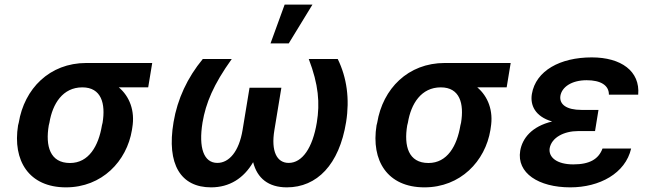

<svg xmlns="http://www.w3.org/2000/svg" viewBox="-20 -801 2810 831"><path d="M61.1 -269.9 58.2 -258.5C33.7 -105.8 105.1 9.9 265.6 9.9C421.2 9.9 528.8 -103 551.1 -238.6L552.6 -248.6C565 -321.7 540.5 -383.9 494.3 -422.9H621.4L638.8 -528.4H353.7C194.2 -528.4 85.2 -416.9 61.1 -269.9ZM191.1 -258.5 193.9 -269.9C207.4 -352.3 251.8 -422.9 336.3 -422.9C419 -422.9 437.5 -352.3 424 -269.9L421.2 -258.5C406.6 -169.4 364.3 -95.5 283 -95.5C196 -95.5 176.1 -169.4 191.1 -258.5Z M983 -545.5H857.6C791.2 -465.2 747.9 -372.5 731.2 -272.7C699.9 -88.1 763.5 9.9 893.5 9.9C973 9.9 1034.8 -29.1 1075.6 -99.1C1093.4 -29.1 1142 9.9 1221.6 9.9C1351.6 9.9 1448.2 -88.1 1478 -272.7C1494 -372.5 1481.2 -465.2 1441.8 -545.5H1316.4C1358.7 -435 1365.1 -354.8 1351.2 -270.6C1333.1 -161.2 1288.4 -95.9 1229.4 -95.9C1178.3 -95.9 1152.3 -146 1167.6 -237.9L1197.8 -421.2H1060L1029.8 -237.9C1014.6 -146 971.9 -95.9 920.8 -95.9C861.9 -95.9 838.8 -161.2 856.5 -270.6C870.7 -354.8 903.8 -435 983 -545.5ZM1150.9 -613.3H1229.8L1332.4 -781.2H1212Z M1612.6 -269.9 1609.7 -258.5C1585.2 -105.8 1656.6 9.9 1817.1 9.9C1972.7 9.9 2080.3 -103 2102.6 -238.6L2104 -248.6C2116.5 -321.7 2092 -383.9 2045.8 -422.9H2172.9L2190.3 -528.4H1905.2C1745.7 -528.4 1636.7 -416.9 1612.6 -269.9ZM1742.5 -258.5 1745.4 -269.9C1758.9 -352.3 1803.3 -422.9 1887.8 -422.9C1970.5 -422.9 1989 -352.3 1975.5 -269.9L1972.7 -258.5C1958.1 -169.4 1915.8 -95.5 1834.5 -95.5C1747.5 -95.5 1727.6 -169.4 1742.5 -258.5Z M2570.3 -325.3H2496.8C2431.5 -325.3 2399.9 -349.4 2405.5 -386.4C2411.9 -424.4 2454.2 -453.8 2519.2 -453.8C2579.2 -453.8 2615.8 -432.2 2615.4 -391.3H2742.2C2751.1 -493.3 2668 -552.6 2541.2 -552.6C2404.5 -552.6 2299 -495 2282 -394.2C2274.1 -346.6 2295.1 -296.9 2369.7 -275.2C2281.2 -253.9 2240.8 -202.4 2231.5 -148.4C2215.6 -52.2 2310.7 9.9 2448.2 9.9C2574.9 9.9 2686.8 -50.4 2711.6 -158H2587.7C2570.7 -112.6 2532.7 -89.5 2461.3 -89.5C2390.3 -89.5 2353.3 -120 2359 -159.4C2367.5 -206 2421.2 -233.7 2482.2 -233.7H2555.4Z"/></svg>

Font: Margiela Sans Semi Bold
Style: Italic
Weight: 600
Italic angle: -9.39999°
Designer: Stefan Endress, Andreas Faust
Version: Version 1.100;FEAKit 1.0